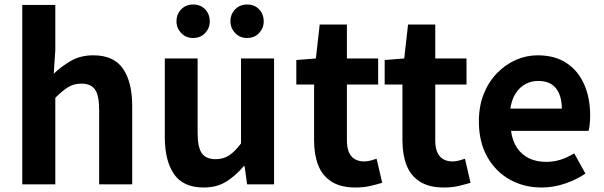

<svg xmlns="http://www.w3.org/2000/svg" viewBox="-20 -820 2687 854"><path d="M79 0V-798H226V-597L219 -492Q252 -524 295 -549Q338 -574 395 -574Q486 -574 527 -514.5Q568 -455 568 -349V0H421V-331Q421 -396 402.5 -422Q384 -448 342 -448Q308 -448 282.5 -432Q257 -416 226 -385V0Z M886 14Q795 14 754 -45.5Q713 -105 713 -211V-560H859V-229Q859 -164 878 -138Q897 -112 939 -112Q973 -112 998.5 -128.5Q1024 -145 1052 -182V-560H1199V0H1079L1068 -81H1064Q1028 -38 986 -12Q944 14 886 14ZM839 -651Q807 -651 786 -673Q765 -695 765 -725Q765 -757 786 -778.5Q807 -800 839 -800Q872 -800 892.5 -778.5Q913 -757 913 -725Q913 -695 892.5 -673Q872 -651 839 -651ZM1079 -651Q1047 -651 1026 -673Q1005 -695 1005 -725Q1005 -757 1026 -778.5Q1047 -800 1079 -800Q1112 -800 1132.5 -778.5Q1153 -757 1153 -725Q1153 -695 1132.5 -673Q1112 -651 1079 -651Z M1561 14Q1495 14 1454 -12.5Q1413 -39 1395 -86Q1377 -133 1377 -195V-444H1298V-553L1385 -560L1402 -711H1523V-560H1662V-444H1523V-196Q1523 -148 1543 -125Q1563 -102 1600 -102Q1614 -102 1629 -106Q1644 -110 1655 -114L1680 -7Q1657 0 1627.5 7Q1598 14 1561 14Z M1954 14Q1888 14 1847 -12.5Q1806 -39 1788 -86Q1770 -133 1770 -195V-444H1691V-553L1778 -560L1795 -711H1916V-560H2055V-444H1916V-196Q1916 -148 1936 -125Q1956 -102 1993 -102Q2007 -102 2022 -106Q2037 -110 2048 -114L2073 -7Q2050 0 2020.5 7Q1991 14 1954 14Z M2389 14Q2311 14 2248 -21Q2185 -56 2147.5 -122Q2110 -188 2110 -280Q2110 -348 2131.5 -402Q2153 -456 2190.5 -494.5Q2228 -533 2274.5 -553.5Q2321 -574 2371 -574Q2448 -574 2500 -539.5Q2552 -505 2578.5 -444.5Q2605 -384 2605 -306Q2605 -286 2603 -267.5Q2601 -249 2598 -238H2253Q2259 -193 2280 -162Q2301 -131 2334 -115.5Q2367 -100 2409 -100Q2443 -100 2473 -109.5Q2503 -119 2534 -138L2584 -48Q2543 -20 2492 -3Q2441 14 2389 14ZM2250 -337H2479Q2479 -393 2453.5 -426.5Q2428 -460 2373 -460Q2344 -460 2318 -446.5Q2292 -433 2274 -405.5Q2256 -378 2250 -337Z"/></svg>

Font: Noto Sans KR
Style: Bold
Weight: 700
Designer: Ryoko NISHIZUKA  (kana, bopomofo & ideographs); Paul D. Hunt (Latin, Greek & Cyrillic); Sandoll Communications , Soo-you
Foundry: Adobe
Version: Version 2.004-H2;hotconv 1.0.118;makeotfexe 2.5.65603